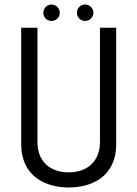

<svg xmlns="http://www.w3.org/2000/svg" viewBox="-20 -824 606 851"><path d="M423 -194C423 -110 368 -60 284 -60C201 -60 146 -110 146 -194V-701H74V-186C74 -39 186 7 285 7C384 7 495 -39 495 -186V-701H423ZM245 -767C245 -787 228 -804 208 -804C188 -804 172 -787 172 -767C172 -747 188 -731 208 -731C228 -731 245 -747 245 -767ZM357 -731C377 -731 394 -747 394 -768C394 -788 377 -804 357 -804C337 -804 321 -788 321 -768C321 -747 337 -731 357 -731Z"/></svg>

Font: Advent Pro
Style: Medium
Weight: 500
Designer: Andreas Kalpakidis
Foundry: Andreas Kalpakidis
Version: Version 2.002 2008